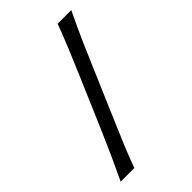

<svg xmlns="http://www.w3.org/2000/svg" viewBox="-224 -835 921 921"><g transform="rotate(-45 236.0 -375.0)"><path d="M28.9 0H121.7Q143 -58.5 165.9 -113.4Q188.9 -168.4 219.6 -239.8L330.5 -498.5Q352.2 -549.6 370.4 -591.1Q388.7 -632.6 406.2 -670.8Q423.8 -709.1 443.6 -749.5H351Q328.5 -689 305 -632Q281.6 -575.1 249.7 -500.7L137.8 -239.8Q107 -168.4 82 -113.4Q57 -58.5 28.9 0Z"/></g></svg>

Font: Pinar FD VF
Style: Regular
Weight: 300
Designer: Amin Abedi
Version: Version 2.000